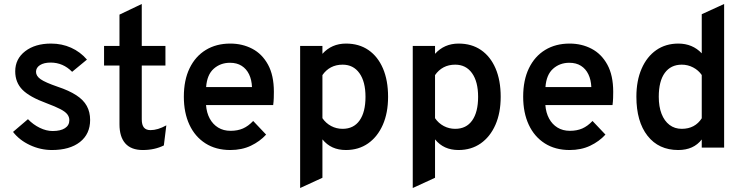

<svg xmlns="http://www.w3.org/2000/svg" viewBox="-20 -742 3738 965"><path d="M241 12Q183.5 12 130.5 -12.8Q77.5 -37.5 45.5 -79L120.5 -143Q147 -115.5 180 -99.5Q213 -83.5 244.5 -83.5Q284.5 -83.5 306.5 -97.8Q328.5 -112 328.5 -138Q328.5 -154 318.5 -167.2Q308.5 -180.5 283.5 -193.5Q258.5 -206.5 214.5 -223Q128.5 -254.5 92.5 -291.2Q56.5 -328 56.5 -383.5Q56.5 -446 106.5 -484.5Q156.5 -523 236.5 -523Q291 -523 337.2 -502.2Q383.5 -481.5 417 -442.5L342.5 -381Q297 -427.5 234.5 -427.5Q201 -427.5 181 -414.8Q161 -402 161 -381Q161 -360 184.2 -343.8Q207.5 -327.5 270 -306Q327 -287 363.2 -263.5Q399.5 -240 416.2 -209.5Q433 -179 433 -139Q433 -68.5 381.8 -28.2Q330.5 12 241 12Z M697.5 12Q639.5 12 610 -21Q580.5 -54 580.5 -117.5V-412.5H503V-511H580.5V-668.5L692.5 -722V-511H811.5V-412.5H692.5V-142Q692.5 -114.5 703.2 -101.2Q714 -88 736.5 -88Q773 -88 816 -112L803.5 -11Q780 0.5 754 6.2Q728 12 697.5 12Z M1137.5 12Q1065 12 1012.5 -21.5Q960 -55 932 -115.2Q904 -175.5 904 -256Q904 -339.5 933 -399.2Q962 -459 1014.5 -491Q1067 -523 1137.5 -523Q1198 -523 1247.8 -497Q1297.5 -471 1327 -417.2Q1356.5 -363.5 1356.5 -280.5Q1356.5 -267.5 1356 -249.8Q1355.5 -232 1353 -214H1015.5Q1018.5 -175 1034.2 -146Q1050 -117 1076.5 -100.8Q1103 -84.5 1139 -84.5Q1174 -84.5 1201 -96.2Q1228 -108 1252.5 -134L1317.5 -65.5Q1286 -31 1240.8 -9.5Q1195.5 12 1137.5 12ZM1016 -304.5H1246.5Q1245 -341 1231.8 -368.5Q1218.5 -396 1194.5 -411.2Q1170.5 -426.5 1136 -426.5Q1088 -426.5 1054.2 -396.5Q1020.5 -366.5 1016 -304.5Z M1488.5 203V-511H1600.5V-471.5Q1647 -523 1719 -523Q1784.5 -523 1831.8 -490.5Q1879 -458 1904.8 -398Q1930.5 -338 1930.5 -255.5Q1930.5 -174.5 1904 -114.5Q1877.5 -54.5 1830 -21.2Q1782.5 12 1718.5 12Q1681 12 1651.8 -1.2Q1622.5 -14.5 1600.5 -41.5V151.5ZM1702 -94.5Q1757.5 -94.5 1787.2 -136.5Q1817 -178.5 1817 -255.5Q1817 -331.5 1786.5 -374.2Q1756 -417 1702 -417Q1669 -417 1643.5 -403.5Q1618 -390 1600.5 -364.5V-148Q1618 -122.5 1644.5 -108.5Q1671 -94.5 1702 -94.5Z M2054.5 203V-511H2166.5V-471.5Q2213 -523 2285 -523Q2350.5 -523 2397.8 -490.5Q2445 -458 2470.8 -398Q2496.5 -338 2496.5 -255.5Q2496.5 -174.5 2470 -114.5Q2443.5 -54.5 2396 -21.2Q2348.5 12 2284.5 12Q2247 12 2217.8 -1.2Q2188.5 -14.5 2166.5 -41.5V151.5ZM2268 -94.5Q2323.5 -94.5 2353.2 -136.5Q2383 -178.5 2383 -255.5Q2383 -331.5 2352.5 -374.2Q2322 -417 2268 -417Q2235 -417 2209.5 -403.5Q2184 -390 2166.5 -364.5V-148Q2184 -122.5 2210.5 -108.5Q2237 -94.5 2268 -94.5Z M2843 12Q2770.5 12 2718 -21.5Q2665.5 -55 2637.5 -115.2Q2609.5 -175.5 2609.5 -256Q2609.5 -339.5 2638.5 -399.2Q2667.5 -459 2720 -491Q2772.5 -523 2843 -523Q2903.5 -523 2953.2 -497Q3003 -471 3032.5 -417.2Q3062 -363.5 3062 -280.5Q3062 -267.5 3061.5 -249.8Q3061 -232 3058.5 -214H2721Q2724 -175 2739.8 -146Q2755.5 -117 2782 -100.8Q2808.5 -84.5 2844.5 -84.5Q2879.5 -84.5 2906.5 -96.2Q2933.5 -108 2958 -134L3023 -65.5Q2991.5 -31 2946.2 -9.5Q2901 12 2843 12ZM2721.5 -304.5H2952Q2950.5 -341 2937.2 -368.5Q2924 -396 2900 -411.2Q2876 -426.5 2841.5 -426.5Q2793.5 -426.5 2759.8 -396.5Q2726 -366.5 2721.5 -304.5Z M3389 12Q3290.5 12 3234.5 -59.5Q3178.5 -131 3178.5 -256Q3178.5 -336.5 3204.8 -396.8Q3231 -457 3278.2 -490Q3325.5 -523 3389.5 -523Q3460.5 -523 3507 -474V-670.5L3619.5 -722V0H3507V-41Q3466 12 3389 12ZM3406.5 -94.5Q3440 -94.5 3465.2 -108Q3490.5 -121.5 3507 -147.5V-365Q3490.5 -389 3463.8 -403Q3437 -417 3406.5 -417Q3351.5 -417 3321.2 -375.5Q3291 -334 3291 -256Q3291 -206 3305 -170Q3319 -134 3345 -114.2Q3371 -94.5 3406.5 -94.5Z"/></svg>

Font: Overpass SemiBold
Style: Regular
Weight: 600
Designer: Delve Withrington, Dave Bailey, Thomas Jockin
Foundry: Delve Fonts LLC
Version: Version 4.000